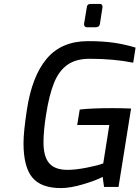

<svg xmlns="http://www.w3.org/2000/svg" viewBox="-20 -954 712 980"><path d="M100 -223Q100 -281 117 -392Q143 -565 218.5 -654.5Q294 -744 429 -744Q507 -744 563.5 -735.5Q620 -727 672 -711L660 -634Q560 -654 438 -654Q368 -654 324.5 -623.5Q281 -593 256 -531.5Q231 -470 215 -368Q202 -286 202 -227Q202 -155 231 -121Q260 -87 325 -87Q365 -87 421.5 -98Q478 -109 507 -120L538 -316H374L387 -395Q448 -402 555 -402Q601 -402 649 -400L585 0H511L504 -51Q470 -33 404.5 -13.5Q339 6 291 6Q189 6 144.5 -48.5Q100 -103 100 -223ZM409 -830V-832L423 -916Q424 -934 442 -934H489Q503 -934 503 -920V-916L490 -832Q489 -824 483.5 -819.5Q478 -815 470 -815H423Q417 -815 413 -819Q409 -823 409 -830Z"/></svg>

Font: Exo Medium
Style: Italic
Weight: 500
Italic angle: -9°
Designer: Natanael Gama
Foundry: Natanael Gama
Version: Version 1.500; ttfautohint (v1.6)